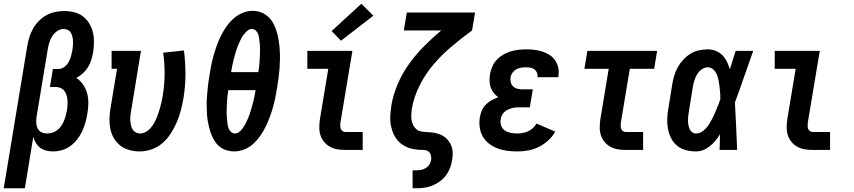

<svg xmlns="http://www.w3.org/2000/svg" viewBox="-47 -802 4567 1027"><path d="M-27 205 99 -557Q103 -581 110.5 -604.5Q118 -628 130.5 -650Q143 -672 161.5 -690.5Q180 -709 202 -721Q224 -733 248.5 -738Q273 -743 297 -743Q324 -743 350 -736.5Q376 -730 396.5 -714.5Q417 -699 430.5 -676.5Q444 -654 450 -628.5Q456 -603 455.5 -575.5Q455 -548 451 -521Q447 -501 441 -481Q435 -461 423.5 -442.5Q412 -424 396 -409.5Q380 -395 361 -385Q383 -371 397.5 -349.5Q412 -328 419 -302.5Q426 -277 425.5 -249Q425 -221 420 -193Q416 -169 409.5 -145.5Q403 -122 392.5 -99.5Q382 -77 366 -56.5Q350 -36 329.5 -21Q309 -6 284.5 1Q260 8 236 8Q218 8 200 3.5Q182 -1 168 -11.5Q154 -22 145 -37Q136 -52 131 -70L86 205ZM205 -88Q219 -88 233.5 -92.5Q248 -97 260 -106.5Q272 -116 280.5 -128.5Q289 -141 295 -155Q301 -169 304.5 -183Q308 -197 311 -211Q313 -225 314 -239Q315 -253 314 -266.5Q313 -280 309 -293Q305 -306 296.5 -316.5Q288 -327 275.5 -332Q263 -337 250 -337H220L236 -433H265Q282 -433 296.5 -443.5Q311 -454 319.5 -469Q328 -484 332.5 -500Q337 -516 340 -532Q342 -544 343 -556.5Q344 -569 343.5 -581Q343 -593 340.5 -604.5Q338 -616 332.5 -626Q327 -636 316.5 -641.5Q306 -647 294 -647Q276 -647 260 -636.5Q244 -626 233.5 -610Q223 -594 217.5 -576.5Q212 -559 209 -542L148 -174Q146 -158 147 -142.5Q148 -127 155 -114Q162 -101 175.5 -94.5Q189 -88 205 -88Z M700 8Q672 8 645 0.5Q618 -7 597 -23Q576 -39 562.5 -62Q549 -85 543.5 -111.5Q538 -138 538.5 -166Q539 -194 544 -222L579 -434H550V-530H707L654 -207Q652 -194 650.5 -181.5Q649 -169 650 -156.5Q651 -144 653.5 -132Q656 -120 662 -110Q668 -100 679 -94Q690 -88 702 -88Q717 -88 731.5 -95.5Q746 -103 757 -115.5Q768 -128 776 -141.5Q784 -155 790 -169.5Q796 -184 801 -199Q806 -214 810 -228.5Q814 -243 817.5 -258Q821 -273 823 -288Q833 -347 833.5 -405Q834 -463 826 -520L937 -532Q945 -468 945 -404Q945 -340 934 -275Q928 -242 920 -210.5Q912 -179 898.5 -148Q885 -117 866.5 -88Q848 -59 822 -36.5Q796 -14 764 -3Q732 8 700 8Z M1206 8Q1185 8 1165.5 2Q1146 -4 1130.5 -15.5Q1115 -27 1104 -43.5Q1093 -60 1085.5 -78Q1078 -96 1073 -115Q1068 -134 1064.5 -154Q1061 -174 1060 -194.5Q1059 -215 1058.5 -236Q1058 -257 1059.5 -278Q1061 -299 1063 -319.5Q1065 -340 1067.5 -361Q1070 -382 1074 -403Q1078 -429 1083.5 -456Q1089 -483 1096.5 -509Q1104 -535 1113.5 -561Q1123 -587 1135.5 -612Q1148 -637 1164.5 -660.5Q1181 -684 1202.5 -703Q1224 -722 1250.5 -733Q1277 -744 1304 -744Q1329 -744 1351.5 -735Q1374 -726 1390.5 -709.5Q1407 -693 1417.5 -672Q1428 -651 1434.5 -628Q1441 -605 1444.5 -581Q1448 -557 1449.5 -532.5Q1451 -508 1450.5 -482.5Q1450 -457 1448 -432Q1446 -407 1442.5 -382Q1439 -357 1435 -332Q1431 -306 1425.5 -279Q1420 -252 1412.5 -226Q1405 -200 1395.5 -174.5Q1386 -149 1373.5 -123.5Q1361 -98 1344.5 -74.5Q1328 -51 1307 -32Q1286 -13 1259 -2.5Q1232 8 1206 8ZM1189 -416H1335Q1337 -428 1338.5 -441Q1340 -454 1341 -467Q1342 -480 1342.5 -492.5Q1343 -505 1343.5 -518Q1344 -531 1344 -543.5Q1344 -556 1342.5 -568.5Q1341 -581 1339.5 -593.5Q1338 -606 1334.5 -617.5Q1331 -629 1322 -638Q1313 -647 1300 -647Q1287 -647 1276 -637.5Q1265 -628 1256.5 -617Q1248 -606 1242 -593.5Q1236 -581 1230.5 -568.5Q1225 -556 1220.5 -543.5Q1216 -531 1212.5 -518.5Q1209 -506 1205.5 -493Q1202 -480 1199 -467Q1196 -454 1193.5 -441Q1191 -428 1189 -416ZM1210 -88Q1223 -88 1234 -97.5Q1245 -107 1253 -118.5Q1261 -130 1267 -142Q1273 -154 1278.5 -166.5Q1284 -179 1288.5 -191.5Q1293 -204 1296.5 -217Q1300 -230 1303.5 -242.5Q1307 -255 1310 -268Q1313 -281 1315.5 -294Q1318 -307 1320 -320H1174Q1172 -307 1170.5 -294Q1169 -281 1168 -268Q1167 -255 1166.5 -242.5Q1166 -230 1165.5 -217Q1165 -204 1165.5 -191Q1166 -178 1167 -166Q1168 -154 1169.5 -141.5Q1171 -129 1175 -117.5Q1179 -106 1188 -97Q1197 -88 1210 -88Z M1800 0Q1778 0 1757 -3.5Q1736 -7 1718 -17Q1700 -27 1687 -42.5Q1674 -58 1667.5 -77.5Q1661 -97 1661 -119Q1661 -141 1664 -163L1709 -434H1597V-530H1838L1774 -147Q1773 -138 1773 -129.5Q1773 -121 1775.5 -113.5Q1778 -106 1785 -101Q1792 -96 1800 -96H1893V0ZM1777 -584 1727 -636 1886 -782 1950 -718Z M2160 205V109H2181Q2193 109 2206 106.5Q2219 104 2230.5 97Q2242 90 2249.5 78.5Q2257 67 2259 54Q2261 41 2257.5 27.5Q2254 14 2243 7Q2232 0 2218 0Q2204 0 2190.5 -1Q2177 -2 2164 -4.5Q2151 -7 2138.5 -11.5Q2126 -16 2115 -22.5Q2104 -29 2094 -37Q2084 -45 2076.5 -55Q2069 -65 2062.5 -76.5Q2056 -88 2052 -100.5Q2048 -113 2045 -125.5Q2042 -138 2041 -151.5Q2040 -165 2040.5 -178.5Q2041 -192 2042.5 -206Q2044 -220 2046 -234Q2046 -235 2046 -235.5Q2046 -236 2046 -237Q2056 -295 2080 -351.5Q2104 -408 2140 -458.5Q2176 -509 2220.5 -554Q2265 -599 2313 -639H2113L2129 -735H2494L2478 -639Q2423 -599 2370 -554.5Q2317 -510 2272.5 -458Q2228 -406 2197.5 -345Q2167 -284 2156 -221Q2154 -205 2153 -189.5Q2152 -174 2154.5 -159.5Q2157 -145 2163.5 -132Q2170 -119 2181 -110Q2192 -101 2207 -98.5Q2222 -96 2237.5 -95.5Q2253 -95 2268 -93Q2283 -91 2297 -86.5Q2311 -82 2323.5 -74.5Q2336 -67 2345.5 -56.5Q2355 -46 2362 -33Q2369 -20 2372 -6Q2375 8 2374.5 23.5Q2374 39 2371 55Q2368 76 2360 97Q2352 118 2338.5 136Q2325 154 2306 168Q2287 182 2266 190.5Q2245 199 2223.5 202Q2202 205 2181 205Z M2719 8Q2692 8 2665 4.5Q2638 1 2613.5 -8.5Q2589 -18 2568.5 -34Q2548 -50 2535.5 -72Q2523 -94 2519 -121Q2515 -148 2520 -176Q2523 -194 2530.5 -211.5Q2538 -229 2552 -243Q2566 -257 2583 -266Q2600 -275 2618 -282Q2604 -292 2593.5 -305.5Q2583 -319 2577.5 -335Q2572 -351 2571.5 -369.5Q2571 -388 2574 -406Q2578 -426 2586.5 -446Q2595 -466 2610 -482Q2625 -498 2644.5 -509.5Q2664 -521 2684 -527Q2704 -533 2725 -535.5Q2746 -538 2766 -538Q2789 -538 2811 -535.5Q2833 -533 2853.5 -526.5Q2874 -520 2892 -508.5Q2910 -497 2922 -479.5Q2934 -462 2939 -440.5Q2944 -419 2940 -397Q2940 -395 2939.5 -393Q2939 -391 2939 -389H2827Q2827 -389 2827.5 -390Q2828 -391 2828 -392Q2830 -403 2825 -414Q2820 -425 2811 -431.5Q2802 -438 2790 -440Q2778 -442 2766 -442Q2753 -442 2740 -440Q2727 -438 2715 -431.5Q2703 -425 2694.5 -413.5Q2686 -402 2684 -390Q2682 -376 2685 -362.5Q2688 -349 2697.5 -340Q2707 -331 2720 -327.5Q2733 -324 2747 -324H2803L2787 -228H2731Q2721 -228 2710.5 -227Q2700 -226 2689.5 -223Q2679 -220 2668.5 -215Q2658 -210 2650 -202Q2642 -194 2637 -184Q2632 -174 2631 -163Q2628 -146 2634 -129.5Q2640 -113 2653.5 -104Q2667 -95 2684.5 -91.5Q2702 -88 2719 -88Q2734 -88 2748.5 -90.5Q2763 -93 2777.5 -99.5Q2792 -106 2803.5 -117Q2815 -128 2823 -141L2923 -98Q2908 -71 2884.5 -50Q2861 -29 2833.5 -15.5Q2806 -2 2777 3Q2748 8 2719 8Z M3300 0Q3278 0 3257 -3.5Q3236 -7 3218 -17Q3200 -27 3187 -42.5Q3174 -58 3167.5 -77.5Q3161 -97 3161 -119Q3161 -141 3164 -163L3209 -434H3079L3095 -530H3468L3452 -434H3322L3274 -147Q3273 -138 3273 -129.5Q3273 -121 3275.5 -113.5Q3278 -106 3285 -101Q3292 -96 3300 -96H3393V0Z M3676 8Q3649 8 3622 1Q3595 -6 3575 -22.5Q3555 -39 3543 -62.5Q3531 -86 3526 -112.5Q3521 -139 3522 -167Q3523 -195 3528 -222L3549 -352Q3553 -376 3560 -399Q3567 -422 3579 -443.5Q3591 -465 3608.5 -483.5Q3626 -502 3647 -515Q3668 -528 3692 -533Q3716 -538 3739 -538Q3762 -538 3782.5 -529.5Q3803 -521 3817.5 -506Q3832 -491 3841.5 -471.5Q3851 -452 3857 -431Q3865 -456 3872.5 -480.5Q3880 -505 3888 -530H3982Q3957 -461 3933.5 -392Q3910 -323 3884 -254Q3888 -191 3890.5 -127.5Q3893 -64 3896 0H3802Q3803 -21 3803.5 -42Q3804 -63 3804 -84Q3793 -66 3780 -50Q3767 -34 3750.5 -20.5Q3734 -7 3715 0.5Q3696 8 3676 8ZM3676 -88Q3691 -88 3704 -95.5Q3717 -103 3727.5 -114Q3738 -125 3746 -138Q3754 -151 3761 -164Q3768 -177 3774 -190.5Q3780 -204 3785.5 -217.5Q3791 -231 3796.5 -244.5Q3802 -258 3806 -272Q3806 -285 3805.5 -297.5Q3805 -310 3803.5 -322.5Q3802 -335 3800.5 -347.5Q3799 -360 3796.5 -372.5Q3794 -385 3790 -396.5Q3786 -408 3779.5 -418Q3773 -428 3762.5 -435Q3752 -442 3739 -442Q3722 -442 3706.5 -431Q3691 -420 3681.5 -404Q3672 -388 3667 -371Q3662 -354 3659 -337L3638 -207Q3636 -195 3634.5 -183Q3633 -171 3633 -158.5Q3633 -146 3635 -134.5Q3637 -123 3641.5 -112.5Q3646 -102 3655 -95Q3664 -88 3676 -88Z M4300 0Q4278 0 4257 -3.5Q4236 -7 4218 -17Q4200 -27 4187 -42.5Q4174 -58 4167.5 -77.5Q4161 -97 4161 -119Q4161 -141 4164 -163L4209 -434H4097V-530H4338L4274 -147Q4273 -138 4273 -129.5Q4273 -121 4275.5 -113.5Q4278 -106 4285 -101Q4292 -96 4300 -96H4393V0Z"/></svg>

Font: Iosevka Slab
Style: Bold Italic
Weight: 700
Italic angle: -9°
Monospace: yes
Designer: Belleve Invis
Foundry: Belleve Invis
Version: Version 11.1.0; ttfautohint (v1.8.3)